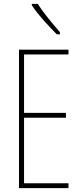

<svg xmlns="http://www.w3.org/2000/svg" viewBox="-20 -970 421 990"><path d="M175 -950H144V-943C177 -892 235 -831 273 -793H289V-804C250 -850 210 -895 175 -950ZM333 0V-25H104V-363H320V-388H104V-689H333V-714H78V0Z"/></svg>

Font: Noto Sans Sinhala ExtraCondensed Thin
Style: Regular
Weight: 100
Width: 2
Designer: Jelle Bosma - Monotype Design Team
Foundry: Monotype Imaging Inc.
Version: Version 2.006